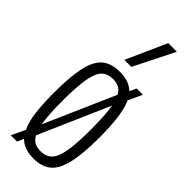

<svg xmlns="http://www.w3.org/2000/svg" viewBox="-260 -824 868 868"><g transform="rotate(45 174.0 -390.0)"><path d="M27 8 58 -58Q42 -91 35.5 -142.5Q29 -194 29 -268Q29 -370 42.5 -430.5Q56 -491 87.5 -517.5Q119 -544 173 -544Q233 -544 265 -512L280 -544H320L289 -477Q304 -444 311 -392.5Q318 -341 318 -268Q318 -165 304 -104Q290 -43 258.5 -16.5Q227 10 173 10Q113 10 81 -23L67 8ZM82 -268Q82 -176 91 -126L239 -463Q228 -483 212 -491Q196 -499 174 -499Q140 -499 120 -479Q100 -459 91 -409Q82 -359 82 -268ZM174 -36Q206 -36 226.5 -55.5Q247 -75 256 -125Q265 -175 265 -268Q265 -361 256 -411L108 -73Q119 -52 135 -44Q151 -36 174 -36ZM149 -596 236 -790H291L194 -596Z"/></g></svg>

Font: Georama Condensed Light
Style: Regular
Weight: 300
Width: 3
Designer: Jean-Baptiste Levee
Foundry: Production Type
Version: Version 1.000